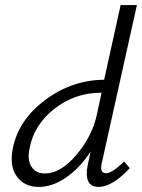

<svg xmlns="http://www.w3.org/2000/svg" viewBox="-20 -731 559 756"><path d="M398 -49Q421 -49 469 -95L491 -69Q422 5 368 5Q338 5 327.5 -17.5Q317 -40 325 -79L337 -135Q296 -71 241.5 -33Q187 5 133 5Q77 5 47 -35Q17 -75 30 -145Q52 -258 157.5 -337Q263 -416 390 -417L455 -711H519L381 -90Q371 -49 398 -49ZM157 -48Q219 -48 281 -121.5Q343 -195 361 -278L380 -366H379Q275 -366 194 -302.5Q113 -239 96 -145Q87 -101 104 -74.5Q121 -48 157 -48Z"/></svg>

Font: EauTest
Style: Italic
Weight: 400
Italic angle: -12°
Designer: Christian Thalmann (Catharsis Fonts)
Version: Version 0.001;PS 000.001;hotconv 1.0.88;makeotf.lib2.5.64775